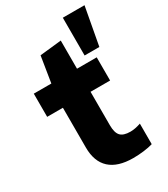

<svg xmlns="http://www.w3.org/2000/svg" viewBox="-200 -900 879 1004"><g transform="rotate(-30 239.5 -398.0)"><path d="M301 12Q208 12 160.5 -31.5Q113 -75 113 -160V-400H18V-540H124L149 -696L279 -710V-540H398V-400H280V-198Q280 -153 297.5 -134Q315 -115 357 -115Q385 -115 420 -127V-3Q397 4 365 8Q333 12 301 12ZM348 -808H479L437 -580H348Z"/></g></svg>

Font: Encode Sans Normal
Style: Bold
Weight: 700
Designer: Pablo Impallari, Andres Torresi
Foundry: Pablo Impallari, Andres Torresi
Version: Version 1.000; ttfautohint (v1.00) -l 8 -r 50 -G 200 -x 14 -